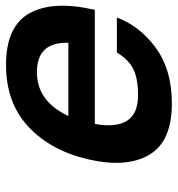

<svg xmlns="http://www.w3.org/2000/svg" viewBox="4 -584 604 653"><g transform="rotate(-90 306.5 -258.0)"><path d="M387 -435Q288 -435 238 -328H487Q490 -435 387 -435ZM281 24Q151 24 106 -53Q61 -130 90 -258Q119 -386 200.5 -463Q282 -540 412 -540Q543 -540 587.5 -460Q632 -380 599 -238H211Q185 -91 308 -91Q364 -91 396.5 -106.5Q429 -122 454 -163H573Q544 -85 469.5 -30.5Q395 24 281 24Z"/></g></svg>

Font: Miedinger
Style: Bold-Italic
Weight: 700
Italic angle: -13°
Version: Version 001.000